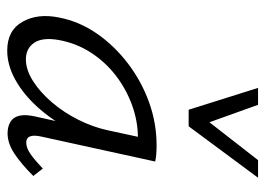

<svg xmlns="http://www.w3.org/2000/svg" viewBox="-124 -622 752 545"><g transform="rotate(90 252.5 -350.0)"><path d="M124 6Q67 6 42.5 -37Q18 -80 30 -140Q41 -198 75.5 -248Q110 -298 160.5 -336.5Q211 -375 270.5 -396.5Q330 -418 393 -418Q408 -418 419 -417Q430 -416 439 -414L368 -90Q359 -48 385 -48Q401 -48 419 -61Q437 -74 459 -95L480 -68Q445 -33 416 -14Q387 5 359 5Q340 5 326.5 -3Q313 -11 309 -28.5Q305 -46 311 -73L349 -243L386 -277Q374 -221 347 -170Q320 -119 283.5 -79Q247 -39 206 -16.5Q165 6 124 6ZM149 -47Q179 -47 211 -67.5Q243 -88 271.5 -121.5Q300 -155 320.5 -196Q341 -237 350 -278L374 -389L407 -362Q400 -364 391 -364.5Q382 -365 373 -365Q324 -365 278 -348Q232 -331 194 -301.5Q156 -272 129.5 -231Q103 -190 94 -140Q86 -94 102 -70.5Q118 -47 149 -47ZM292 -509 312 -548 435 -706H485L339 -509ZM292 -509 230 -706H278L334 -550L339 -509Z"/></g></svg>

Font: Ysabeau
Style: Italic
Weight: 400
Italic angle: -12°
Designer: Christian Thalmann (Catharsis Fonts)
Version: Version 2.000;gftools[0.9.27.dev2+g8671c4b]